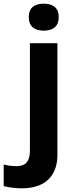

<svg xmlns="http://www.w3.org/2000/svg" viewBox="-84 -846 409 1040"><path d="M72 -753C72 -698 108 -680 153 -680C197 -680 234 -698 234 -753C234 -809 197 -826 153 -826C108 -826 72 -809 72 -753ZM34 174C174 174 227 93 227 -7V-612H78V-29C78 37 46 54 6 54C-21 54 -40 51 -64 45V162C-40 169 0 174 34 174Z"/></svg>

Font: Noto Sans Malayalam UI
Style: Bold
Weight: 700
Designer: Jelle Bosma - Monotype Design Team
Foundry: Monotype Imaging Inc.
Version: Version 2.104